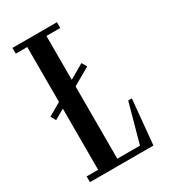

<svg xmlns="http://www.w3.org/2000/svg" viewBox="-175 -783 761 867"><g transform="rotate(-30 206.0 -350.0)"><path d="M311.2 -30H193V-406.8L283.5 -459L268.5 -485L193 -441.4V-670H265V-700H33V-670H93V-383.7L26 -345L41 -319L93 -349V-30H33V0H364L386 -233H367Z"/></g></svg>

Font: Picaflor 12 pt
Style: Regular
Weight: 400
Designer: Ariel Martín Pérez
Foundry: Tunera Type Foundry
Version: Version 1.000;hotconv 1.0.109;makeotfexe 2.5.65596